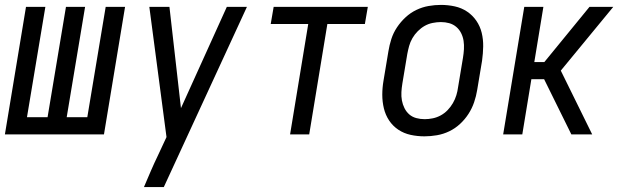

<svg xmlns="http://www.w3.org/2000/svg" viewBox="-28 -548 2548 783"><path d="M-8 0 78 -520H157L82 -70H166L241 -520H319L244 -70H328L403 -520H482L396 0Z M559 215Q573 182 587 149.5Q601 117 617 84L651 11L581 -520H663L710 -107L897 -520H979L640 215Z M1155 0 1229 -450H1076L1088 -520H1472L1460 -450H1307L1233 0Z M1703 8Q1674 8 1646.5 2Q1619 -4 1596.5 -19Q1574 -34 1559 -56.5Q1544 -79 1537.5 -106Q1531 -133 1531 -161.5Q1531 -190 1536 -219L1556 -339Q1560 -364 1568 -389Q1576 -414 1591 -436.5Q1606 -459 1626 -477.5Q1646 -496 1670 -507.5Q1694 -519 1719.5 -523.5Q1745 -528 1770 -528Q1799 -528 1826.5 -522Q1854 -516 1876.5 -501Q1899 -486 1914.5 -463.5Q1930 -441 1936.5 -414Q1943 -387 1942.5 -358.5Q1942 -330 1938 -301L1918 -181Q1914 -156 1905.5 -131Q1897 -106 1882.5 -83.5Q1868 -61 1848 -42.5Q1828 -24 1804 -12.5Q1780 -1 1754 3.5Q1728 8 1703 8ZM1704 -62Q1720 -62 1737 -65.5Q1754 -69 1769.5 -77.5Q1785 -86 1797.5 -99Q1810 -112 1819 -127.5Q1828 -143 1833 -159.5Q1838 -176 1840 -192L1860 -312Q1863 -330 1864 -347.5Q1865 -365 1862.5 -381.5Q1860 -398 1852.5 -413Q1845 -428 1832.5 -438.5Q1820 -449 1804 -453.5Q1788 -458 1770 -458Q1754 -458 1736.5 -454.5Q1719 -451 1704 -442.5Q1689 -434 1676 -421Q1663 -408 1654 -392.5Q1645 -377 1640.5 -360.5Q1636 -344 1633 -328L1613 -208Q1610 -190 1609 -172.5Q1608 -155 1611 -138.5Q1614 -122 1621.5 -107Q1629 -92 1641 -81.5Q1653 -71 1669.5 -66.5Q1686 -62 1704 -62Z M2024 0 2110 -520H2188L2151 -295H2192L2376 -520H2473L2259 -260L2387 0H2302L2191 -225H2139L2102 0Z"/></svg>

Font: Iosevka Term Oblique
Style: Regular
Weight: 400
Italic angle: -9°
Monospace: yes
Designer: Belleve Invis
Foundry: Belleve Invis
Version: Version 31.4.0